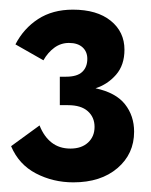

<svg xmlns="http://www.w3.org/2000/svg" viewBox="-20 -730 314 398"><path d="M132 -352Q90 -352 54.5 -370.5Q19 -389 3 -427L62 -470Q71 -447 87 -434.5Q103 -422 126 -422Q149 -422 162.5 -434.5Q176 -447 176 -467Q176 -487 162 -499.5Q148 -512 121 -512H104V-571H117Q140 -571 150.5 -581Q161 -591 161 -608Q161 -623 151 -632Q141 -641 123 -641Q106 -641 92.5 -631Q79 -621 70 -605L12 -638Q29 -671 59 -690.5Q89 -710 131 -710Q181 -710 209.5 -687Q238 -664 238 -627Q238 -595 220.5 -575Q203 -555 178 -547Q220 -538 239 -514Q258 -490 258 -457Q258 -411 223.5 -381.5Q189 -352 132 -352Z"/></svg>

Font: Tilda Sans Semibold
Style: Regular
Weight: 600
Designer: ParaType Ltd
Foundry: ParaType Ltd
Version: Version 1.009